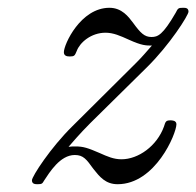

<svg xmlns="http://www.w3.org/2000/svg" viewBox="-20 -462 504 493"><path d="M62 1C62 11 71 11 77 11C88 11 89 9 93 2C107 -19 134 -64 172 -64C194 -64 202 -53 220 -28C236 -8 251 11 282 11C379 11 433 -119 433 -143C433 -153 421 -153 418 -153C406 -153 405 -150 401 -137C383 -87 335 -53 292 -53C272 -53 256 -60 236 -69C206 -82 194 -86 174 -86C169 -86 161 -86 156 -85C163 -93 184 -118 212 -146L357 -289C416 -347 464 -423 464 -432C464 -442 456 -442 450 -442C438 -442 437 -441 431 -429C398 -372 385 -367 369 -367C351 -367 341 -377 322 -403C310 -419 293 -442 261 -442C187 -442 144 -348 144 -328C144 -319 151 -317 159 -317C171 -317 172 -319 177 -331C185 -353 214 -378 251 -378C271 -378 289 -370 311 -360C344 -345 355 -345 370 -345C355 -328 346 -317 330 -301L166 -138C110 -83 62 -9 62 1Z"/></svg>

Font: CMU Serif
Style: Italic
Weight: 500
Italic angle: -14.04°
Version: Version 0.7.0